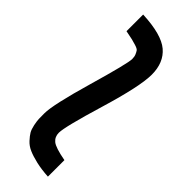

<svg xmlns="http://www.w3.org/2000/svg" viewBox="-2 -639 474 474"><g transform="rotate(-45 235.0 -402.0)"><path d="M369.6 -341.8Q411.6 -341.8 434.1 -368.4Q456.5 -395 459.5 -461.9H401.4Q397.9 -443.8 396.5 -438Q395 -432.1 392.1 -422.6Q389.2 -413.1 385.7 -410.6Q382.3 -408.2 376.7 -405.8Q371.1 -403.3 362.8 -403.3Q347.2 -403.3 245.8 -432.6Q144.5 -461.9 114.7 -461.9Q102.1 -461.9 95 -461.7Q87.9 -461.4 75.9 -459Q64 -456.5 56.9 -452.4Q49.8 -448.2 40.5 -439.7Q31.2 -431.2 25.9 -418.9Q20.5 -406.7 16.1 -387.9Q11.7 -369.1 10.3 -345.2H67.9Q74.7 -382.3 83.3 -392.6Q91.8 -402.8 106 -402.8Q126.5 -402.8 227.8 -372.3Q329.1 -341.8 369.6 -341.8Z"/></g></svg>

Font: Pontano Sans
Style: Regular
Weight: 400
Foundry: vernon adams
Version: 1.0